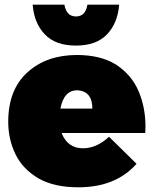

<svg xmlns="http://www.w3.org/2000/svg" viewBox="-20 -789 654 817"><path d="M313 8Q212.5 8 146.5 -28.5Q77.5 -68 46.2 -132Q15 -196 15 -271Q15 -407 96.5 -481Q178 -555 307 -555Q406.5 -555 471.5 -515.5Q538.5 -472.5 568.8 -403Q599 -333.5 599 -251L598 -223H242Q268 -158 333 -158Q391 -158 444 -207L561 -92Q473 8 313 8ZM303 -595Q216 -595 170.5 -643Q125 -691 119 -769H254Q263 -719 303 -719Q344 -719 352 -769H487Q481 -691 435.5 -643Q390 -595 303 -595ZM373 -327Q373 -401 309 -405Q252 -405 237 -327Z"/></svg>

Font: Argentum Novus Black
Style: Regular
Weight: 900
Designer: Julieta Ulanovsky (font) & Cristiano Sobral (main changes)
Foundry: Julieta Ulanovsky (font) & Cristiano Sobral (main changes)
Version: Version 3.00;November 27, 2020;FontCreator 13.0.0.2655 64-bi